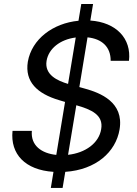

<svg xmlns="http://www.w3.org/2000/svg" viewBox="-20 -838 679 949"><path d="M231.2 90.9H289.4L302.6 11.4C454.2 1.1 552.2 -86.3 571 -198.2C593.8 -333.5 474.8 -379.3 399.9 -399.9L372.2 -407.7L412.6 -653.4C484 -646 527.3 -606.2 527 -537.6H617.5C630.3 -647.4 554.7 -727.6 426.5 -736.5L440 -818.2H381.7L367.9 -735.4C242.2 -723.4 137.1 -645.2 117.5 -532.7C101.9 -433.9 163.4 -375.4 272 -343L301.5 -334.2L258.2 -72.4C185.7 -79.9 131 -118.3 137.4 -191.1H41.9C30.2 -76 104.8 2.5 244.3 11.4ZM210.2 -537.3C220.2 -597.3 276.3 -642.8 354.4 -652.7L316.4 -423.3C264.9 -438.6 198.9 -467.7 210.2 -537.3ZM316.4 -72.8 357.2 -317.8C430.8 -296.9 492.5 -270.2 480.1 -199.6C469.1 -130.3 401.6 -82 316.4 -72.8Z"/></svg>

Font: Margiela Sans Text
Style: Italic
Weight: 400
Italic angle: -9.39999°
Designer: Stefan Endress, Andreas Faust
Version: Version 1.100;FEAKit 1.0